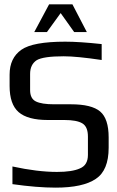

<svg xmlns="http://www.w3.org/2000/svg" viewBox="-20 -850 536 880"><path d="M305 -372Q400 -372 439 -339Q478 -306 478 -220V-173Q478 -69 419 -30Q360 10 235 10Q150 10 37 -6V-87Q152 -62 241 -62Q311 -62 346 -78Q383 -93 383 -140V-224Q383 -269 357.5 -284.5Q332 -300 275 -300H199Q107 -300 65.5 -336Q24 -372 24 -456V-508Q24 -584 78 -622Q131 -659 279 -659Q344 -659 446 -648V-575Q332 -592 272 -592Q178 -592 148 -574Q118 -554 118 -511V-437Q118 -398 144.5 -385Q171 -372 227 -372ZM137 -703 205 -830H312L378 -703H320L258 -790L195 -703Z"/></svg>

Font: Gamestation Display
Style: Regular
Weight: 400
Designer: Jonas Hecksher
Foundry: Jonas Hecksher, Playtypeª, e-types AS
Version: Version 1.003